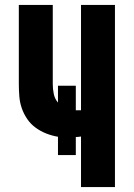

<svg xmlns="http://www.w3.org/2000/svg" viewBox="-20 -755 540 775"><path d="M307 0V-204Q302 -203 296.5 -202.5Q291 -202 286 -202V-129H214V-203Q190 -207 167 -216Q144 -225 124 -239.5Q104 -254 90 -274.5Q76 -295 68 -318Q60 -341 58 -366Q56 -391 56 -415V-735H193V-415Q193 -396 197 -376Q201 -356 214 -341V-409H286V-310H307V-735H444V0Z"/></svg>

Font: Iosevka Curly Heavy
Style: Regular
Weight: 900
Monospace: yes
Designer: Belleve Invis
Foundry: Belleve Invis
Version: Version 22.1.2; ttfautohint (v1.8.4)